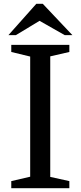

<svg xmlns="http://www.w3.org/2000/svg" viewBox="-20 -985 423 1005"><path d="M39 -750H343V-713L243 -690V-59L343 -37V0H39V-37L138 -60V-689L39 -713ZM204 -965 359 -801H319L187 -876L63 -801H24L170 -965Z"/></svg>

Font: Ledger
Style: Regular
Weight: 400
Designer: Denis Masharov
Foundry: Denis Masharov
Version: 1.001